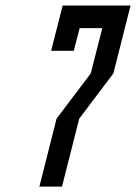

<svg xmlns="http://www.w3.org/2000/svg" viewBox="-20 -687 501 707"><path d="M208.3 0H125L188.3 -250L314.2 -416.7L356.7 -583.3H273.3L251.7 -500H168.3L210.8 -666.7H460.8L397.5 -416.7L271.7 -250Z"/></svg>

Font: Yulong
Style: Italic
Weight: 400
Italic angle: -14.25°
Designer: GGBotNet
Foundry: f0n7.com
Version: 1.00